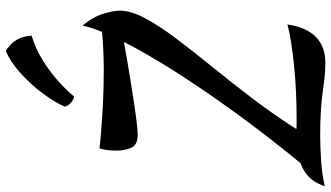

<svg xmlns="http://www.w3.org/2000/svg" viewBox="-305 -883 1152 668"><g transform="rotate(-90 271.0 -549.0)"><path d="M135 -11Q97 -11 48.5 -8Q0 -5 -43 5Q-40 -4 -32.5 -20Q-25 -36 -8 -52.5Q9 -69 38 -80Q133 -196 213.5 -307Q294 -418 356.5 -516.5Q419 -615 459 -694Q438 -690 403.5 -684Q369 -678 328.5 -671.5Q288 -665 249 -659Q210 -653 179.5 -649.5Q149 -646 136 -646Q101 -646 91 -668Q81 -690 81 -720Q81 -741 83.5 -756Q86 -771 89 -779Q103 -777 143.5 -773.5Q184 -770 241 -767Q298 -764 360 -764Q395 -764 428.5 -765.5Q462 -767 494 -770Q510 -809 516 -838Q546 -802 557 -766Q568 -730 568 -709Q568 -670 542 -621Q516 -572 472 -513.5Q428 -455 374 -388.5Q320 -322 263.5 -248Q207 -174 156 -94Q163 -93 172 -93Q181 -93 196 -93Q235 -93 281 -95Q327 -97 372.5 -101.5Q418 -106 456.5 -112Q495 -118 520 -125Q500 7 386 7Q348 7 286.5 -2Q225 -11 135 -11ZM234 -900Q250 -936 281 -977.5Q312 -1019 351 -1054Q390 -1089 428 -1105Q436 -1100 448 -1089.5Q460 -1079 469.5 -1061Q479 -1043 481 -1015Q437 -1002 396.5 -977Q356 -952 323 -922.5Q290 -893 269 -867Q256 -870 246 -879.5Q236 -889 234 -900Z"/></g></svg>

Font: Merienda Medium
Style: Regular
Weight: 500
Designer: Eduardo Rodriguez Tunni
Foundry: Eduardo Rodriguez Tunni
Version: Version 2.001; ttfautohint (v1.8.4.7-5d5b)